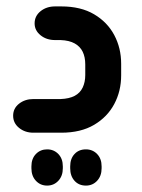

<svg xmlns="http://www.w3.org/2000/svg" viewBox="-20 -414 442 599"><path d="M171 0H84Q58 0 39.5 -15Q21 -30 21 -53Q21 -76 39.5 -90.5Q58 -105 84 -105H169Q196 -106 213 -115Q230 -124 238 -141Q246 -158 246 -180V-213Q246 -236 238 -252.5Q230 -269 213 -278.5Q196 -288 169 -289H152Q125 -289 106.5 -304Q88 -319 88 -341Q88 -364 106.5 -379Q125 -394 152 -394H171Q232 -394 273.5 -369.5Q315 -345 336.5 -304.5Q358 -264 358 -215V-179Q358 -130 336.5 -89.5Q315 -49 273.5 -24.5Q232 0 171 0ZM127 165Q106 165 92 150Q78 135 78 111V105Q78 81 92 66.5Q106 52 127 52Q148 52 162 66.5Q176 81 176 105V111Q176 135 162 150Q148 165 127 165ZM248 165Q226 165 212.5 150Q199 135 199 111V105Q199 81 212.5 66.5Q226 52 248 52Q269 52 283 66.5Q297 81 297 105V111Q297 135 283 150Q269 165 248 165Z"/></svg>

Font: Beiruti
Style: Bold
Weight: 700
Designer: Arlette Boutros
Foundry: Boutros
Version: Version 1.41